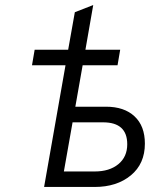

<svg xmlns="http://www.w3.org/2000/svg" viewBox="-20 -742 624 762"><path d="M155 0 240 -483H107L117.5 -544.5H250.5L277 -693.5L350 -722L319 -544.5H457L446.5 -483H308L279 -318.5H401Q473 -318.5 514 -280.2Q555 -242 555 -172Q555 -92 499.2 -46Q443.5 0 355.5 0ZM233.5 -61.5H356Q414.5 -61.5 449.8 -90.5Q485 -119.5 485 -169.5Q485 -256.5 389 -256.5H268Z"/></svg>

Font: Overpass Light
Style: Italic
Weight: 300
Italic angle: -10°
Designer: Delve Withrington, Dave Bailey, Thomas Jockin
Foundry: Delve Fonts LLC
Version: Version 4.000; ttfautohint (v1.8.3)